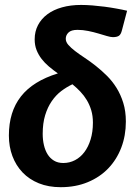

<svg xmlns="http://www.w3.org/2000/svg" viewBox="-20 -752 565 778"><path d="M474 -629Q470 -612.5 461.8 -607Q453.5 -601.5 437.5 -601.5Q428.5 -601.5 413.2 -606Q398 -610.5 378.8 -616.2Q359.5 -622 337.5 -626.5Q315.5 -631 294 -631Q268.5 -631 257.5 -620.2Q246.5 -609.5 246.5 -595Q246.5 -582 257 -570Q267.5 -558 284.5 -545Q301.5 -532 323.5 -517.5Q345.5 -503 368.2 -485Q391 -467 413 -445.2Q435 -423.5 452 -396.2Q469 -369 479.5 -335.2Q490 -301.5 490 -259.5Q490 -202.5 471.5 -154Q453 -105.5 418.8 -69.8Q384.5 -34 335.5 -13.8Q286.5 6.5 226 6.5Q176.5 6.5 137.5 -9.2Q98.5 -25 71.5 -53.2Q44.5 -81.5 30.2 -119.8Q16 -158 16 -203Q16 -299 64.8 -361.2Q113.5 -423.5 214.5 -454.5Q195.5 -468 178.5 -482.2Q161.5 -496.5 148.8 -513Q136 -529.5 128.2 -549Q120.5 -568.5 120.5 -592.5Q120.5 -624.5 134 -650.2Q147.5 -676 172 -694.2Q196.5 -712.5 231.2 -722.2Q266 -732 308.5 -732Q330 -732 354.8 -730Q379.5 -728 404.2 -724.8Q429 -721.5 452.5 -717.2Q476 -713 495 -708.5ZM356.5 -255Q356.5 -282.5 349.8 -305Q343 -327.5 331.8 -346.2Q320.5 -365 305.5 -380.8Q290.5 -396.5 273.5 -410.5Q250 -399.5 228.2 -383Q206.5 -366.5 189.8 -342.2Q173 -318 163 -285.2Q153 -252.5 153 -209.5Q153 -185.5 158 -164Q163 -142.5 173 -126.5Q183 -110.5 198.8 -101Q214.5 -91.5 236.5 -91.5Q262 -91.5 284 -103Q306 -114.5 322 -135.8Q338 -157 347.2 -187.2Q356.5 -217.5 356.5 -255Z"/></svg>

Font: Lato Heavy
Style: Italic
Weight: 800
Italic angle: -7°
Designer: Lukasz Dziedzic
Foundry: tyPoland Lukasz Dziedzic
Version: Version 2.007; 2014-02-27